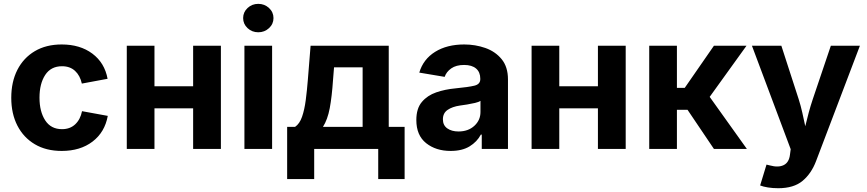

<svg xmlns="http://www.w3.org/2000/svg" viewBox="-20 -788 4586 1016"><path d="M306.6 10.7Q224.1 10.7 164.3 -24.7Q104.5 -60.1 72 -123.3Q39.6 -186.5 39.6 -270.5Q39.6 -355 72 -418.5Q104.5 -481.9 164.3 -517.3Q224.1 -552.7 306.6 -552.7Q403.8 -552.7 468.8 -504.2Q533.7 -455.6 549.3 -371.1L413.1 -345.7Q403.8 -388.2 377.2 -412.8Q350.6 -437.5 308.1 -437.5Q249.5 -437.5 219.2 -391.4Q189 -345.2 189 -271Q189 -197.8 219.2 -151.1Q249.5 -104.5 308.1 -104.5Q350.6 -104.5 377.9 -130.1Q405.3 -155.8 414.1 -199.7L550.3 -174.8Q534.7 -88.4 469.7 -38.8Q404.8 10.7 306.6 10.7Z M797.4 -545.9V-331.5H1002V-545.9H1148.9V0H1002V-214.8H797.4V0H650.9V-545.9Z M1273.4 0V-545.9H1419.9V0ZM1346.7 -617.2Q1313.5 -617.2 1290 -639.2Q1266.6 -661.1 1266.6 -692.4Q1266.6 -723.6 1290 -745.6Q1313.5 -767.6 1346.7 -767.6Q1379.9 -767.6 1403.6 -745.6Q1427.2 -723.6 1427.2 -692.4Q1427.2 -661.1 1403.6 -639.2Q1379.9 -617.2 1346.7 -617.2Z M1499.5 159.7V-116.7H1541.5Q1565.4 -132.8 1578.4 -170.2Q1591.3 -207.5 1597.9 -258.3Q1604.5 -309.1 1608.9 -364.3L1623.5 -545.9H2037.1V-116.7H2121.1V159.7H1981.4V0H1642.6V159.7ZM1689 -116.7H1898.9V-431.6H1747.6L1742.2 -364.3Q1736.3 -276.4 1724.9 -215.6Q1713.4 -154.8 1689 -116.7Z M2364.7 10.7Q2286.6 10.7 2234.9 -30.5Q2183.1 -71.8 2183.1 -152.8Q2183.1 -213.9 2212.4 -248.5Q2241.7 -283.2 2288.6 -299.3Q2335.4 -315.4 2389.2 -320.3Q2459.5 -327.1 2490.5 -334.7Q2521.5 -342.3 2521.5 -369.1V-371.6Q2521.5 -406.2 2499.3 -425.3Q2477.1 -444.3 2436 -444.3Q2393.6 -444.3 2367.7 -426Q2341.8 -407.7 2333 -381.3L2198.7 -403.8Q2219.7 -474.6 2282.5 -513.7Q2345.2 -552.7 2436.5 -552.7Q2495.1 -552.7 2548.1 -534.2Q2601.1 -515.6 2634.5 -474.9Q2668 -434.1 2668 -367.7V0H2529.3V-75.7H2524.4Q2504.4 -37.6 2464.8 -13.4Q2425.3 10.7 2364.7 10.7ZM2406.2 -92.3Q2457.5 -92.3 2490 -122.1Q2522.5 -151.9 2522.5 -195.3V-254.4Q2513.7 -248 2493.9 -243.4Q2474.1 -238.8 2452.1 -235.1Q2430.2 -231.4 2414.1 -229.5Q2373.5 -223.6 2348.6 -206.5Q2323.7 -189.5 2323.7 -156.7Q2323.7 -125 2346.9 -108.6Q2370.1 -92.3 2406.2 -92.3Z M2939.5 -545.9V-331.5H3144V-545.9H3291V0H3144V-214.8H2939.5V0H2793V-545.9Z M3415.5 0V-545.9H3562V-323.2H3603.5L3757.8 -545.9H3930.2L3735.4 -275.4L3932.1 0H3757.8L3618.2 -207H3562V0Z M4002.4 193.4 4036.1 83 4054.2 87.4Q4098.6 99.6 4127 85.7Q4155.3 71.8 4160.2 30.8L4164.1 1.5L3959 -545.9H4114.7L4206.5 -262.7Q4217.8 -227.1 4225.6 -191.7Q4233.4 -156.2 4241.2 -120.1Q4250 -156.7 4259.5 -192.1Q4269 -227.5 4280.8 -262.7L4376.5 -545.9H4530.3L4298.3 64.5Q4273.4 130.4 4226.8 169.2Q4180.2 208 4098.1 208Q4068.8 208 4043.5 203.9Q4018.1 199.7 4002.4 193.4Z"/></svg>

Font: Inter-Bold
Style: Bold
Weight: 700
Designer: Rasmus Andersson
Foundry: rsms
Version: Version 4.000;git-a52131595